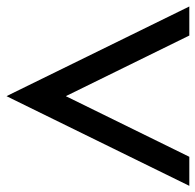

<svg xmlns="http://www.w3.org/2000/svg" viewBox="-32 -594 619 608"><g transform="rotate(90 278.0 -289.5)"><path d="M278 0 562 -579H470L278 -188L86 -579H-6Z"/></g></svg>

Font: Kunika
Style: Regular
Weight: 400
Designer: Leo Kuroshita
Foundry: kurogedelic
Version: Version 1.000;PS 001.000;hotconv 1.0.88;makeotf.lib2.5.64775